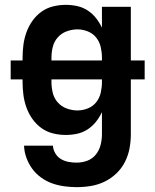

<svg xmlns="http://www.w3.org/2000/svg" viewBox="-20 -548 640 791"><path d="M296 223Q271 223 245 219.5Q219 216 195 207.5Q171 199 149.5 183.5Q128 168 113 147.5Q98 127 89 102.5Q80 78 79 52H198Q199 69 208 84Q217 99 231.5 107.5Q246 116 262.5 119Q279 122 296 122Q319 122 340 114Q361 106 375 88.5Q389 71 394.5 49Q400 27 400 5V-86Q390 -65 375.5 -46.5Q361 -28 341 -15Q321 -2 298 3Q275 8 251 8Q224 8 198 1.5Q172 -5 150.5 -20.5Q129 -36 113.5 -58Q98 -80 89 -105Q80 -130 76.5 -156.5Q73 -183 73 -210V-221H24V-299H73V-310Q73 -337 76.5 -363.5Q80 -390 89 -415Q98 -440 113.5 -462Q129 -484 150.5 -499.5Q172 -515 198 -521.5Q224 -528 251 -528Q275 -528 298 -523Q321 -518 341 -505Q361 -492 375.5 -473.5Q390 -455 400 -434V-520H519V-299H576V-221H519V5Q519 35 513.5 64Q508 93 494.5 119.5Q481 146 459.5 166.5Q438 187 411.5 200Q385 213 355.5 218Q326 223 296 223ZM400 -299V-310Q400 -332 395 -354Q390 -376 376.5 -393Q363 -410 342 -418.5Q321 -427 299 -427Q277 -427 255 -419Q233 -411 218 -394Q203 -377 197.5 -355Q192 -333 192 -310V-299ZM299 -93Q321 -93 342 -101.5Q363 -110 376.5 -127Q390 -144 395 -166Q400 -188 400 -210V-221H192V-210Q192 -187 197.5 -165Q203 -143 218 -126Q233 -109 255 -101Q277 -93 299 -93Z"/></svg>

Font: Iosevka Custom Extended
Style: Bold
Weight: 700
Width: 7
Monospace: yes
Designer: Belleve Invis
Foundry: Belleve Invis
Version: Version 11.2.4; ttfautohint (v1.8.4)